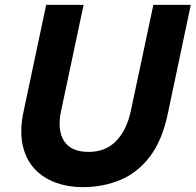

<svg xmlns="http://www.w3.org/2000/svg" viewBox="-20 -760 805 790"><path d="M319 10Q261 10 209.5 -8.5Q158 -27 122 -65.5Q86 -104 73 -164Q60 -224 78 -306L170 -740H324L231 -302Q215 -225 243.5 -180Q272 -135 345 -135Q414 -135 457.5 -179.5Q501 -224 518 -302L611 -740H765L670 -290Q647 -182 597 -116Q547 -50 476 -20Q405 10 319 10Z"/></svg>

Font: Be Vietnam Pro
Style: Bold Italic
Weight: 700
Italic angle: -12°
Designer: Lam Bao, Tony Le, Vietanh Nguyen
Foundry: Yellow Type Foundry
Version: Version 1.002; ttfautohint (v1.8.3)